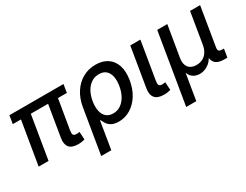

<svg xmlns="http://www.w3.org/2000/svg" viewBox="-74 -1061 2273 1772"><g transform="rotate(-30 1062.0 -174.5)"><path d="M483.9 3.9Q415 3.9 388.2 -30Q361.3 -64 372.1 -127.9L436.5 -516.6H542L480.5 -148.4Q474.6 -115.2 481.4 -100.6Q488.3 -85.9 514.2 -85.9Q527.3 -85.9 534.7 -86.9Q542 -87.9 547.9 -89.8L553.2 -5.9Q542.5 -2.4 523.9 0.7Q505.4 3.9 483.9 3.9ZM61.5 0 147.5 -516.6H252.4L167 0ZM50.8 -459 64.9 -545.9H641.1L627 -459Z M610.4 204.1 689 -270Q703.1 -355.5 743.9 -418.9Q784.7 -482.4 846.4 -517.6Q908.2 -552.7 984.9 -552.7Q1059.6 -552.7 1109.9 -519Q1160.2 -485.4 1181.2 -423.1Q1202.1 -360.8 1188.5 -274.4Q1174.8 -187 1134.8 -123Q1094.7 -59.1 1037.4 -24.2Q980 10.7 913.6 10.7Q864.3 10.7 835.7 -5.6Q807.1 -22 793 -44.7Q778.8 -67.4 771.5 -85.4H765.1L717.8 204.1ZM904.8 -80.6Q951.7 -80.6 987.3 -106Q1022.9 -131.3 1046.4 -174.8Q1069.8 -218.3 1078.6 -273.4Q1087.4 -327.6 1078.6 -370.1Q1069.8 -412.6 1042.7 -437Q1015.6 -461.4 968.3 -461.4Q922.9 -461.4 887.2 -438Q851.6 -414.6 828.1 -372.6Q804.7 -330.6 794.9 -273.9Q785.6 -216.8 794.9 -173.1Q804.2 -129.4 832 -105Q859.9 -80.6 904.8 -80.6Z M1397.9 3.9Q1329.1 3.9 1301.3 -30Q1273.4 -64 1283.7 -127.9L1353 -545.9H1460.9L1395 -149.4Q1389.2 -115.7 1395.8 -101.3Q1402.3 -86.9 1428.7 -86.9Q1441.9 -86.9 1449.2 -87.9Q1456.5 -88.9 1462.4 -90.8L1467.8 -5.9Q1456.5 -2.4 1438.2 0.7Q1419.9 3.9 1397.9 3.9Z M1516.1 204.1 1640.1 -545.9H1747.6L1692.9 -217.8Q1685.5 -170.4 1697.3 -140.9Q1709 -111.3 1734.4 -97.4Q1759.8 -83.5 1793.9 -83.5Q1829.1 -83.5 1858.6 -97.9Q1888.2 -112.3 1908.2 -142.1Q1928.2 -171.9 1936 -217.8L1990.2 -545.9H2097.2L2029.3 -133.8Q2025.4 -108.9 2034.4 -98.9Q2043.5 -88.9 2070.8 -88.9H2087.4L2072.8 0H2040.5Q1972.2 0 1943.1 -32.7Q1914.1 -65.4 1924.8 -128.4L1933.1 -177.7H1954.1Q1945.3 -123.5 1925.3 -88.1Q1905.3 -52.7 1879.6 -32.7Q1854 -12.7 1827.9 -4.6Q1801.8 3.4 1780.3 3.4Q1758.3 3.4 1734.6 -4.6Q1710.9 -12.7 1692.1 -32.7Q1673.3 -52.7 1665 -88.1Q1656.7 -123.5 1665.5 -177.7H1686.5L1623.5 204.1Z"/></g></svg>

Font: Inter Medium
Style: Italic
Weight: 500
Italic angle: -9.3988°
Designer: Rasmus Andersson
Foundry: rsms
Version: Version 4.001;git-66647c0bb